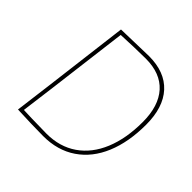

<svg xmlns="http://www.w3.org/2000/svg" viewBox="-168 -791 945 945"><g transform="rotate(45 304.5 -318.5)"><path d="M579 -393Q579 -272 541.5 -182.5Q504 -93 432 -44Q360 5 260 5Q228 5 175 3.5Q122 2 80 0L105 -195L160 -637L350 -642Q461 -642 520 -577.5Q579 -513 579 -393ZM558 -390Q558 -502 504 -562Q450 -622 348 -622Q318 -622 267.5 -620.5Q217 -619 178 -617L125 -195L102 -19L158 -17L263 -15Q355 -15 421.5 -61Q488 -107 523 -191.5Q558 -276 558 -390Z"/></g></svg>

Font: Luna Sans Thin
Style: Italic
Weight: 250
Italic angle: -7°
Designer: Juan Pablo del Peral
Foundry: Huerta Tipografica
Version: Version 2.001; ttfautohint (v1.5)